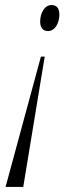

<svg xmlns="http://www.w3.org/2000/svg" viewBox="-20 -561 300 760"><path d="M184 -541C155 -541 139 -507 139 -476C139 -450 151 -438 170 -438C199 -438 215 -472 215 -503C215 -530 203 -541 184 -541ZM157 -337H142L2 179H72Z"/></svg>

Font: Noto Serif Display Condensed Light
Style: Italic
Weight: 300
Width: 3
Italic angle: -12°
Designer: Monotype Design Team
Foundry: Monotype Imaging Inc.
Version: Version 2.009